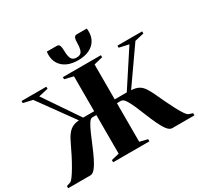

<svg xmlns="http://www.w3.org/2000/svg" viewBox="-196 -1206 1489 1443"><g transform="rotate(-30 548.0 -485.0)"><path d="M0.5 0V-19L34 -29.5Q44.5 -33 62.2 -57.2Q80 -81.5 101.2 -118Q122.5 -154.5 143.8 -195.8Q165 -237 182.5 -275Q203.5 -321.5 223.8 -348.2Q244 -375 268.5 -387.2Q293 -399.5 325.5 -401.5L105 -706.5L25 -725V-743H240V-725L157.5 -706.5L363.5 -403.5H459V-706.5L383.5 -725V-743H713.5V-725L637.5 -706.5V-403.5H742L940 -706.5L857 -725V-743H1071.5V-725L992 -706.5L778.5 -401.5Q815 -400 839.2 -388.2Q863.5 -376.5 882.5 -349.5Q901.5 -322.5 923 -275Q940.5 -237 960.2 -195.8Q980 -154.5 999.2 -118.2Q1018.5 -82 1035 -57.8Q1051.5 -33.5 1063.5 -29.5L1096 -19V0H903.5Q882 0 861.2 -26.8Q840.5 -53.5 820.8 -95.8Q801 -138 782 -185.2Q763 -232.5 744.8 -274.8Q726.5 -317 708.8 -343.8Q691 -370.5 673.5 -370.5H637.5V-35.5L705.5 -19V0H391V-19L459 -35.5V-370.5H423Q408 -370.5 391.2 -343.8Q374.5 -317 356 -274.8Q337.5 -232.5 318 -185.2Q298.5 -138 278 -95.8Q257.5 -53.5 236.2 -26.8Q215 0 193.5 0ZM460.5 -969.5Q479.5 -969.5 485.2 -954Q491 -938.5 491 -914Q491 -866 502.5 -842.2Q514 -818.5 548 -818.5Q583 -818.5 594.2 -842.2Q605.5 -866 605.5 -914Q605.5 -938.5 611.2 -954Q617 -969.5 636 -969.5H721.5Q722.5 -963 723 -956.2Q723.5 -949.5 723.5 -942.5Q723.5 -897.5 702.8 -864.5Q682 -831.5 642.8 -813.2Q603.5 -795 548 -795Q493 -795 454 -813.2Q415 -831.5 394 -864.5Q373 -897.5 373 -942.5Q373 -949.5 373.5 -956.2Q374 -963 375 -969.5Z"/></g></svg>

Font: Merriweather 144pt ExtraBold
Style: Regular
Weight: 800
Version: Version 2.100